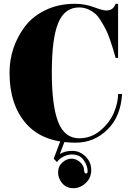

<svg xmlns="http://www.w3.org/2000/svg" viewBox="-20 -739 691 1008"><path d="M396 -13Q458 -13 506.5 -53.5Q555 -94 577.5 -146.5Q600 -199 600 -246H621Q614 -127 544 -58.5Q474 10 378 10Q205 10 117.5 -89.5Q30 -189 30 -357Q30 -491 111 -600Q151 -653 219 -686Q287 -719 373 -719Q426 -719 472.5 -701.5Q519 -684 538 -684Q557 -684 568.5 -692.5Q580 -701 587 -719H600V-435H587Q577 -469 573 -483.5Q569 -498 557 -532Q545 -566 536 -583.5Q527 -601 511 -627.5Q495 -654 480 -667Q440 -700 396 -700Q319 -700 285.5 -618Q252 -536 252 -360Q252 -184 285.5 -98.5Q319 -13 396 -13ZM294 70Q320 53 359.5 53Q399 53 429 82.5Q459 112 459 153.5Q459 195 430 222Q401 249 365 249Q329 249 307 223.5Q285 198 285 166Q285 134 307.5 114Q330 94 355 94Q380 94 400 112Q420 130 421 151Q422 172 431 172Q440 172 440 160Q440 130 419 101Q398 72 358 72Q335 72 312.5 83.5Q290 95 279 112L262 94L299 -4L319 4Z"/></svg>

Font: Elsie Black
Style: Regular
Weight: 900
Designer: Alejandro Inler
Foundry: Alejandro Inler
Version: 1.002